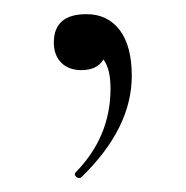

<svg xmlns="http://www.w3.org/2000/svg" viewBox="-20 -91 262 271"><path d="M102 -71Q132 -71 149 -48.5Q166 -26 166 16Q166 90 95 159Q93 161 90 160Q87 159 86 156.5Q85 154 87 152Q136 102 136 34Q136 6 126 -7Q117 8 95 8Q77 8 66.5 -2.5Q56 -13 56 -31Q56 -71 102 -71Z"/></svg>

Font: Cormorant SC
Style: Regular
Weight: 400
Designer: Christian Thalmann (Catharsis Fonts)
Version: Version 1.000;PS 002.000;hotconv 1.0.88;makeotf.lib2.5.64775